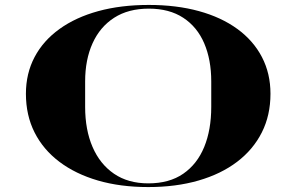

<svg xmlns="http://www.w3.org/2000/svg" viewBox="-20 -743 1201 778"><path d="M581 15Q468 15 377 -11.5Q286 -38 220.5 -87.5Q155 -137 120 -206.5Q85 -276 85 -363Q85 -445 120 -511.5Q155 -578 221 -625.5Q287 -673 378.5 -698Q470 -723 583 -723Q695 -723 786 -698Q877 -673 942 -625.5Q1007 -578 1041.5 -511.5Q1076 -445 1076 -363Q1076 -276 1041 -206.5Q1006 -137 941 -87.5Q876 -38 784.5 -11.5Q693 15 581 15ZM581 0Q666 0 722.5 -39Q779 -78 807.5 -147.5Q836 -217 836 -310V-413Q836 -501 807.5 -567.5Q779 -634 722.5 -671Q666 -708 583 -708Q500 -708 442.5 -671Q385 -634 355 -567.5Q325 -501 325 -413V-310Q325 -217 355 -147.5Q385 -78 442 -39Q499 0 581 0Z"/></svg>

Font: Kalnia Expanded
Style: Regular
Weight: 400
Width: 7
Designer: Frida Medrano
Foundry: Frida Medrano
Version: Version 1.105